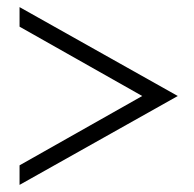

<svg xmlns="http://www.w3.org/2000/svg" viewBox="-20 -520 545 540"><path d="M480 -250 35 0V-55L380 -250L35 -445V-500Z"/></svg>

Font: Yeseva One
Style: Regular
Weight: 400
Designer: Jovanny Lemonad
Foundry: Jovanny Lemonad
Version: Version 2.001; ttfautohint (v0.91) -l 8 -r 50 -G 200 -x 0 -w